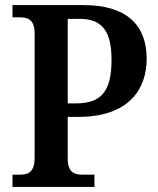

<svg xmlns="http://www.w3.org/2000/svg" viewBox="-20 -734 622 754"><path d="M29 0H351V-48H306C274 -48 246 -55 246 -111V-275H288C484 -275 556 -382 556 -503C556 -636 477 -714 308 -714H29V-666H57C89 -666 116 -658 116 -602V-116C116 -56 90 -48 56 -48H29ZM279 -328H246V-660H293C383 -660 418 -609 418 -499C418 -376 378 -328 279 -328Z"/></svg>

Font: Noto Serif Armenian SemiCondensed SemiBold
Style: Regular
Weight: 600
Width: 4
Designer: Monotype Design Team
Foundry: Monotype Imaging Inc.
Version: Version 2.008